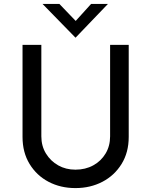

<svg xmlns="http://www.w3.org/2000/svg" viewBox="-20 -952 771 980"><path d="M191 -256Q191 -207 214.5 -168.5Q238 -130 277 -108Q316 -86 365 -86Q416 -86 456 -108Q496 -130 519 -168.5Q542 -207 542 -256V-723H637V-253Q637 -174 600.5 -115Q564 -56 502.5 -24Q441 8 365 8Q289 8 228 -24Q167 -56 131 -115Q95 -174 95 -253V-723H191ZM283 -932 378 -833 350 -827 445 -932H531L366 -760H365L197 -932Z"/></svg>

Font: Josefin Sans Thin
Style: Regular
Weight: 400
Version: Version 2.000